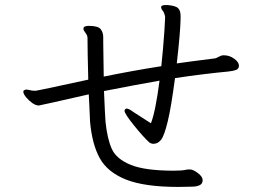

<svg xmlns="http://www.w3.org/2000/svg" viewBox="-20 -764 1040 757"><path d="M880 -482Q784 -473 670 -456Q655 -342 641.5 -286Q628 -230 615.5 -213.5Q603 -197 585 -197Q576 -197 568 -203Q544 -225 507.5 -270.5Q471 -316 471 -327Q471 -331 474 -333.5Q477 -336 479 -336Q488 -336 505 -323L575 -278Q593 -323 609 -446Q512 -429 390 -405Q394 -310 396 -284Q403 -216 421 -176.5Q439 -137 495.5 -114Q552 -91 666 -91Q699 -91 715 -95Q719 -96 730 -96Q743 -95 761 -81Q779 -67 779 -54Q779 -39 766.5 -33.5Q754 -28 737 -28L683 -27Q550 -27 477 -56Q404 -85 373.5 -140Q343 -195 335 -285L332 -353L330 -392Q137 -348 133 -348Q121 -348 107 -358Q93 -368 82.5 -381Q72 -394 72 -402Q72 -407 75 -408Q80 -411 84 -411Q88 -411 94.5 -409.5Q101 -408 105 -407L119 -406Q126 -406 328 -450Q325 -564 325 -614Q325 -624 318 -633Q316 -636 312.5 -641Q309 -646 309 -650V-652Q310 -662 330 -662Q367 -662 377 -649Q387 -636 387 -618V-597L389 -462Q501 -485 616 -503Q623 -567 628 -640L631 -694Q631 -700 630 -703Q630 -703 626 -715Q624 -718 619.5 -724.5Q615 -731 615 -736Q616 -744 632 -744H642Q674 -741 683 -731Q692 -721 692 -702V-689Q691 -636 677 -514Q725 -521 829 -534Q833 -535 843 -540.5Q853 -546 861 -546H863Q885 -546 903.5 -532.5Q922 -519 922 -505V-503Q921 -492 910 -488Q899 -484 880 -482Z"/></svg>

Font: Fusion Kai T
Style: Regular
Weight: 400
Designer: Fontworks Inc.
Version: Version 24.134;May 13, 2024